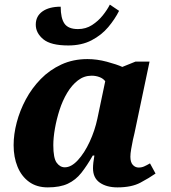

<svg xmlns="http://www.w3.org/2000/svg" viewBox="-20 -802 740 832"><path d="M187 10Q139 10 106 -14Q73 -38 56 -79.5Q39 -121 39 -173Q39 -220 52.5 -271.5Q66 -323 92 -371.5Q118 -420 156.5 -459.5Q195 -499 246 -522.5Q297 -546 359 -546Q400 -546 443 -534.5Q486 -523 510 -512L567 -535H628L563 -226Q560 -215 556 -196Q552 -177 548.5 -156.5Q545 -136 545 -123Q545 -99 555.5 -87.5Q566 -76 581 -76Q594 -76 605 -81Q616 -86 630 -94L654 -50Q627 -31 588.5 -10.5Q550 10 489 10Q442 10 412.5 -10.5Q383 -31 383 -73Q383 -84 384.5 -97.5Q386 -111 389 -128H382Q357 -84 332.5 -53Q308 -22 274 -6Q240 10 187 10ZM261 -77Q289 -77 317.5 -108Q346 -139 368.5 -187.5Q391 -236 402 -288L436 -450Q427 -462 411 -468Q395 -474 377 -474Q344 -474 317.5 -453.5Q291 -433 271 -399.5Q251 -366 238 -325.5Q225 -285 218 -245Q211 -205 211 -173Q211 -117 225.5 -97Q240 -77 261 -77ZM276 -605Q200 -605 167.5 -632Q135 -659 135 -695Q135 -732 164 -752.5Q193 -773 243 -773Q243 -723 259.5 -699.5Q276 -676 318 -676Q352 -676 379 -693.5Q406 -711 425.5 -735.5Q445 -760 456 -782L496 -755Q478 -719 449 -684.5Q420 -650 377 -627.5Q334 -605 276 -605Z"/></svg>

Font: Noto Serif ExtraBold
Style: Italic
Weight: 800
Italic angle: -12°
Designer: Monotype Design Team
Foundry: Monotype Imaging Inc.
Version: Version 2.013